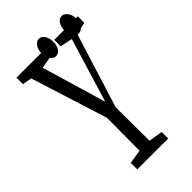

<svg xmlns="http://www.w3.org/2000/svg" viewBox="-261 -946 1026 1026"><g transform="rotate(-45 252.5 -433.0)"><path d="M130.9 0V-49.3L238.3 -66.9H255.9L364.3 -49.3V0ZM209 0Q210 -40 210 -80.8Q210 -121.6 210.4 -166.3Q210.9 -210.9 210.9 -259.5Q210.9 -308.1 210.9 -360.8H284.2Q284.2 -308.1 284.2 -259.8Q284.2 -211.4 284.7 -167.5Q285.2 -123.5 285.4 -81.3Q285.6 -39.1 285.6 0ZM224.1 -268.6 55.2 -803.2H139.2L278.3 -333.5H252.4L258.3 -352.5L395 -803.2H436L269 -268.6ZM21 -754.4V-803.2H231.4V-754.4L130.9 -736.8H114.3ZM306.6 -754.4V-803.2H484.4V-754.4L407.7 -736.8H391.6ZM252 -734.4Q234.4 -734.4 220.9 -752.7Q207.5 -771 207.5 -799.8Q207.5 -829.1 220.9 -847.4Q234.4 -865.7 252 -865.7Q270.5 -865.7 283.2 -847.4Q295.9 -829.1 295.9 -799.8Q295.9 -770.5 283.2 -752.4Q270.5 -734.4 252 -734.4ZM424.3 -734.4Q405.8 -734.4 393.3 -752.7Q380.9 -771 380.9 -799.8Q380.9 -829.1 393.3 -847.4Q405.8 -865.7 424.3 -865.7Q441.9 -865.7 456.1 -847.4Q470.2 -829.1 470.2 -799.8Q470.2 -770.5 456.1 -752.4Q441.9 -734.4 424.3 -734.4Z"/></g></svg>

Font: Scarab Serif
Style: Regular
Weight: 400
Designer: John Roberts
Foundry: Scarab
Version: 1.0